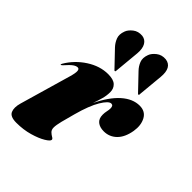

<svg xmlns="http://www.w3.org/2000/svg" viewBox="-207 -796 904 904"><g transform="rotate(45 244.5 -344.5)"><path d="M24 -331Q20.5 -331 25 -339Q55.5 -391 107.2 -424.5Q159 -458 213.5 -458Q249 -458 264.5 -443.2Q280 -428.5 280 -405Q280 -381.5 273.5 -358.5Q267 -335.5 258.5 -311Q293 -383 335.2 -420.5Q377.5 -458 423 -458Q461 -458 477.5 -427.5Q494 -397 487 -354Q478.5 -304 452 -278.2Q425.5 -252.5 388.5 -252.5Q362 -252.5 345.8 -265.2Q329.5 -278 329.5 -305Q329.5 -317.5 332.2 -329.5Q335 -341.5 335 -351.5Q335 -370.5 321.5 -370.5Q304.5 -370.5 280 -329.8Q255.5 -289 234.5 -212Q223.5 -172.5 216.2 -143.5Q209 -114.5 209 -99Q209 -83.5 217.8 -75.2Q226.5 -67 235.2 -62.2Q244 -57.5 244 -51.5Q244 -42.5 219.8 -27.8Q195.5 -13 155.5 -1.5Q115.5 10 69 10Q28 10 18.5 -11.5Q9 -33 19 -68L93 -324Q101.5 -353.5 100.2 -366.2Q99 -379 89 -379Q79.5 -379 67.2 -370.5Q55 -362 33 -337Q27.5 -331 24 -331ZM397 -623.5 385 -496Q385 -494.5 385.2 -493.2Q385.5 -492 383 -490.5Q380.5 -489 378 -491.5L303.5 -569.5Q288 -585.5 280 -606Q272 -626.5 282 -653.5Q288 -670.5 307.8 -686Q327.5 -701.5 355.5 -699Q403.5 -692.5 397 -623.5ZM240.5 -623.5 228.5 -496Q228.5 -492 226.5 -490.5Q223.5 -489 221 -491.5L146.5 -569.5Q131.5 -585.5 123.5 -606Q115.5 -626.5 125.5 -653.5Q131.5 -670.5 151 -686Q170.5 -701.5 199 -699Q221 -696 232.2 -676.8Q243.5 -657.5 240.5 -623.5Z"/></g></svg>

Font: Fraunces 144pt S000 Black
Style: Italic
Weight: 900
Italic angle: -16°
Version: Version 1.000; ttfautohint (v1.8.3)